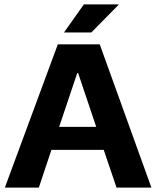

<svg xmlns="http://www.w3.org/2000/svg" viewBox="-20 -850 708 870"><path d="M666 0 432 -649H242L2 0H156L213 -171H450L508 0ZM416 -275H248L330 -519H334ZM519 -830H360L270 -703H394Z"/></svg>

Font: Play
Style: Bold
Weight: 700
Designer: Jonas Hecksher
Foundry: Jonas Hecksher, Playtypeª, e-types AS
Version: Version 1.002